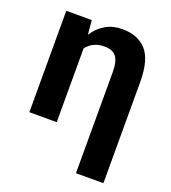

<svg xmlns="http://www.w3.org/2000/svg" viewBox="-135 -638 835 940"><g transform="rotate(20 282.0 -167.5)"><path d="M185.1 -528.3 191.4 -456.5 192.9 -456.1Q218.3 -495.1 255.9 -516.6Q293.5 -538.1 341.8 -538.1Q423.8 -538.1 467.8 -488.5Q511.7 -439 511.7 -323.7V202.6H368.7V-323.2Q368.7 -380.9 349.4 -404.5Q330.1 -428.2 289.6 -428.2Q257.3 -428.2 233.9 -416.7Q210.4 -405.3 194.8 -384.3V0H52.2V-528.3Z"/></g></svg>

Font: Roboto Web
Style: Bold
Weight: 700
Designer: Google
Version: Version 1.200310; 2013